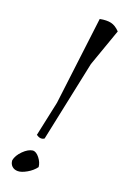

<svg xmlns="http://www.w3.org/2000/svg" viewBox="-165 -915 631 969"><g transform="rotate(20 150.5 -430.5)"><path d="M23 -39Q28 -66 54 -92Q80 -118 105 -121Q123 -121 140.5 -98.5Q158 -76 160 -52Q143 -29 115 -13Q87 3 67.5 3Q48 3 36 -8.5Q24 -20 23 -39ZM230 -631 139 -198Q120 -185 96 -202L136 -389L194 -860Q230 -867 254 -861.5Q278 -856 301 -832Z"/></g></svg>

Font: Tillana
Style: Regular
Weight: 400
Designer: Lipi Raval (Devanagari, Latin), Jonny Pinhorn (Latin)
Foundry: Indian Type Foundry
Version: Version 2.003;PS 1.0;hotconv 1.0.79;makeotf.lib2.5.61930; tt